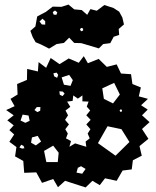

<svg xmlns="http://www.w3.org/2000/svg" viewBox="-20 -795 682 841"><path d="M265 -3 234 25 213 -11 164 6 139 -40 86 -38 82 -90 46 -110 52 -151 21 -174 42 -206 21 -225 40 -246 12 -268 40 -290 7 -313 44 -330 26 -362 57 -381 55 -427 98 -445 99 -493 146 -482 149 -523 182 -498 202 -541 241 -514 281 -539 325 -520 347 -549 365 -518 412 -537 448 -502 491 -513 510 -473 554 -470 560 -427 597 -412 588 -373 628 -362 598 -334 627 -315 602 -290 635 -260 602 -230 630 -187 591 -155 601 -113 562 -93 557 -53 517 -48 491 -3 440 -14 417 16 385 -3 355 26ZM235 -467 228 -477 214 -474 217 -461 230 -454ZM283 -467 250 -456 260 -424 289 -419 299 -444ZM480 -432 428 -408 435 -362 475 -342 505 -381ZM255 -394 240 -395 242 -380 254 -374 263 -385ZM358 -152 355 -175 373 -189 364 -210 376 -229 358 -250 377 -270 358 -290 375 -311 360 -328 368 -350 341 -351V-377L321 -363L301 -377L298 -353L274 -350L288 -327L267 -311L278 -290L265 -270L282 -250L266 -229L277 -210L269 -189L291 -177L284 -152L309 -167ZM157 -326H141L131 -313L144 -304L156 -310ZM510 -317 504 -312 506 -306 512 -305 515 -311ZM105 -289 79 -293 70 -267 91 -257 110 -266ZM512 -229 451 -242 409 -168 486 -113 547 -173ZM145 -200 120 -193 116 -170 137 -158 160 -175ZM83 -156 73 -161 65 -149 77 -144 87 -146ZM237 -126 213 -157 173 -134 183 -85H233ZM355 -55 335 -67 321 -60 315 -39 340 -34ZM336 -606 305 -607 283 -630 260 -607 228 -602 195 -582 160 -600 136 -610 123 -633 113 -660 135 -679 143 -723 181 -743 211 -766 249 -765 280 -775 305 -754 338 -751 362 -730 376 -755 404 -748 437 -773 477 -760 502 -744 516 -718 523 -688 500 -668 502 -642 478 -634 463 -606 432 -602 413 -583ZM231 -741 221 -749 211 -742 215 -731 227 -730ZM178 -702 166 -713 153 -701 163 -688 178 -687ZM344 -670 336 -673 330 -667 335 -658 344 -661Z"/></svg>

Font: Rubik Gemstones
Style: Regular
Weight: 400
Designer: Hubert and Fischer, NaN
Foundry: Hubert and Fischer, NaN
Version: Version 2.200